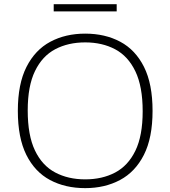

<svg xmlns="http://www.w3.org/2000/svg" viewBox="-20 -914 836 942"><path d="M398 9Q300 9 225.5 -30.8Q151 -70.5 109.2 -154.2Q67.5 -238 67.5 -370Q67.5 -502 110 -585.8Q152.5 -669.5 227 -709.2Q301.5 -749 398 -749Q495.5 -749 570 -709.2Q644.5 -669.5 686.5 -585.8Q728.5 -502 728.5 -370Q728.5 -238 686 -154.2Q643.5 -70.5 568.8 -30.8Q494 9 398 9ZM398 -34Q481.5 -34 545 -67.5Q608.5 -101 644.2 -174.5Q680 -248 680 -368Q680 -489.5 644.2 -564Q608.5 -638.5 545 -672.2Q481.5 -706 398 -706Q314.5 -706 251 -672.5Q187.5 -639 151.8 -565.5Q116 -492 116 -372Q116 -250 151.5 -175.8Q187 -101.5 250.8 -67.8Q314.5 -34 398 -34ZM243.5 -858V-893.5H552.5V-858Z"/></svg>

Font: Encode Sans Exp XLt
Style: Regular
Weight: 200
Width: 7
Designer: Multiple Designers
Foundry: Impallari Type
Version: Version 3.002; ttfautohint (v1.8.3) -l 8 -r 50 -G 200 -x 14 